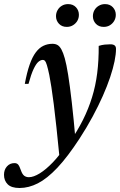

<svg xmlns="http://www.w3.org/2000/svg" viewBox="-97 -686 600 960"><path d="M45.5 -266.5H27Q37.5 -323.5 51 -362.2Q64.5 -401 81.8 -424Q99 -447 120 -457Q141 -467 165.5 -467Q180 -467 190.8 -460.8Q201.5 -454.5 210.2 -438.5Q219 -422.5 227 -394Q235 -366 243.8 -311.5Q252.5 -257 262 -174Q271.5 -91 281.5 23.5L201 106Q192.5 18 185.2 -49Q178 -116 171.8 -165.2Q165.5 -214.5 160 -250Q154.5 -285.5 149.5 -311Q142.5 -344 137.5 -360.2Q132.5 -376.5 128 -381.5Q123.5 -386.5 117.5 -386.5Q106 -386.5 94.5 -376.5Q83 -366.5 70.8 -340.5Q58.5 -314.5 45.5 -266.5ZM235 38.5 250.5 26Q290 -31 317.8 -86.5Q345.5 -142 363.2 -199.5Q381 -257 389 -320.2Q397 -383.5 396.5 -456.5Q412 -461.5 426.5 -463Q441 -464.5 454.5 -464.5Q469 -464.5 476 -459Q483 -453.5 483 -441.5Q483 -415.5 475.8 -379.8Q468.5 -344 453.8 -300Q439 -256 417 -206.2Q395 -156.5 366 -102.8Q337 -49 301 6.5Q241 98.5 189.8 152.8Q138.5 207 92.5 230.5Q46.5 254 1 254Q-40 254 -58.5 235.5Q-77 217 -77 188Q-77 162.5 -62.2 146Q-47.5 129.5 -24.5 129.5Q-12.5 129.5 -6 137.2Q0.5 145 7.5 165.5Q14.5 185.5 24.2 192.8Q34 200 47.5 200Q70.5 200 101.8 180.8Q133 161.5 167.8 125.2Q202.5 89 235 38.5ZM237 -551.5Q212.5 -551.5 197.8 -567.2Q183 -583 183 -605Q183 -621.5 190.8 -635.2Q198.5 -649 212.2 -657.2Q226 -665.5 243.5 -665.5Q268 -665.5 282.8 -649.8Q297.5 -634 297.5 -612Q297.5 -595.5 289.8 -582Q282 -568.5 268.2 -560Q254.5 -551.5 237 -551.5ZM421.5 -551.5Q397 -551.5 382.2 -567.2Q367.5 -583 367.5 -605Q367.5 -621.5 375.2 -635.2Q383 -649 397 -657.2Q411 -665.5 428 -665.5Q452.5 -665.5 467.2 -649.8Q482 -634 482 -612Q482 -595.5 474.2 -582Q466.5 -568.5 453 -560Q439.5 -551.5 421.5 -551.5Z"/></svg>

Font: Newsreader 36pt Medium
Style: Italic
Weight: 500
Italic angle: -17°
Designer: Hugues Gentile
Foundry: Production Type
Version: Version 1.003